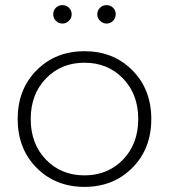

<svg xmlns="http://www.w3.org/2000/svg" viewBox="-20 -726 660 750"><path d="M224 -634Q209 -634 198.5 -644.5Q188 -655 188 -670Q188 -686 198.5 -696Q209 -706 224 -706Q239 -706 249.5 -695.5Q260 -685 260 -670Q260 -655 249 -644.5Q238 -634 224 -634ZM396 -634Q382 -634 371 -644.5Q360 -655 360 -670Q360 -685 370.5 -695.5Q381 -706 396 -706Q411 -706 421.5 -696Q432 -686 432 -670Q432 -655 421.5 -644.5Q411 -634 396 -634ZM497 -70.5Q423 4 310 4Q197 4 123 -70.5Q49 -145 49 -261Q49 -377 123 -451.5Q197 -526 310 -526Q423 -526 497 -451.5Q571 -377 571 -261Q571 -145 497 -70.5ZM159.5 -102.5Q219 -41 310 -41Q401 -41 460.5 -102.5Q520 -164 520 -261Q520 -358 460.5 -419.5Q401 -481 310 -481Q219 -481 159.5 -419.5Q100 -358 100 -261Q100 -164 159.5 -102.5Z"/></svg>

Font: mBank Light
Style: Regular
Weight: 300
Designer: Julieta Ulanovsky
Foundry: Julieta Ulanovsky
Version: Version 7.200;PS 007.200;hotconv 1.0.88;makeotf.lib2.5.64775